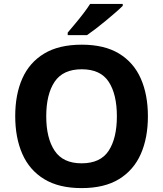

<svg xmlns="http://www.w3.org/2000/svg" viewBox="-20 -954 836 984"><path d="M738 -358Q738 -247 701.5 -164.5Q665 -82 590 -36Q515 10 398 10Q282 10 206.5 -36Q131 -82 94.5 -165Q58 -248 58 -359Q58 -470 94.5 -552Q131 -634 206.5 -679.5Q282 -725 399 -725Q515 -725 590 -679.5Q665 -634 701.5 -551.5Q738 -469 738 -358ZM217 -358Q217 -246 260 -181.5Q303 -117 398 -117Q495 -117 537 -181.5Q579 -246 579 -358Q579 -471 537 -535Q495 -599 399 -599Q303 -599 260 -535Q217 -471 217 -358ZM609 -924Q595 -910 572 -890Q549 -870 522.5 -848Q496 -826 470.5 -806.5Q445 -787 426 -774H327V-787Q343 -806 364.5 -831.5Q386 -857 407 -884.5Q428 -912 442 -934H609Z"/></svg>

Font: Noto Sans Sundanese
Style: Regular
Weight: 400
Designer: Monotype Design Team (Regular), Sérgio L. Martins (other weights)
Foundry: Monotype Imaging Inc.
Version: Version 2.003